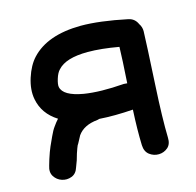

<svg xmlns="http://www.w3.org/2000/svg" viewBox="-84 -617 723 707"><g transform="rotate(-15 277.5 -263.5)"><path d="M131 -31Q134 -38 140 -55L147 -79Q149 -85 153.5 -97.5Q158 -110 161 -113L168 -126L176 -141Q199 -174 252 -179L260 -181Q317 -177 388 -182Q384 -105 386 -47Q387 -22 403 -10Q419 2 438.5 1.5Q458 1 472.5 -11.5Q487 -24 486 -49Q484 -123 491 -247Q500 -411 501 -451Q501 -467 492 -480Q482 -503 458 -508Q354 -530 282 -530Q154 -529 93 -463Q69 -437 55 -393.5Q41 -350 48 -313Q59 -255 113 -221Q103 -210 94 -197Q85 -185 75.5 -164Q66 -143 60 -130L52 -110Q49 -102 43.5 -85Q38 -68 37 -63Q29 -39 39.5 -22.5Q50 -6 68.5 0Q87 6 105.5 -1Q124 -8 131 -31ZM393 -281Q387 -282 380 -282Q289 -275 228 -285Q153 -298 146 -333Q144 -343 150.5 -364Q157 -385 167 -395Q198 -430 282 -430Q333 -430 400 -418Q399 -373 393 -281Z"/></g></svg>

Font: Balsamiq Sans
Style: Regular
Weight: 400
Designer: Michael Angeles
Foundry: Balsamiq SRL
Version: Version 1.020; ttfautohint (v1.8.4.7-5d5b);gftools[0.9.26]